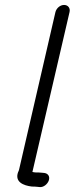

<svg xmlns="http://www.w3.org/2000/svg" viewBox="-20 -710 302 776"><path d="M204 -661 57 -24C56 -21 55 -17 53 -14C39 25 74 40 109 44C116 44 123 44 130 45L140 46C156 48 172 34 177 20C183 3 174 -9 159 -11L148 -12C140 -13 132 -13 125 -13C120 -13 116 -14 111 -15L261 -661C265 -677 255 -690 239 -690C223 -690 208 -677 204 -661Z"/></svg>

Font: Electronic
Style: It
Weight: 400
Version: Version 1.011